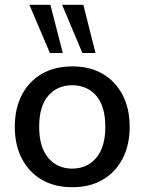

<svg xmlns="http://www.w3.org/2000/svg" viewBox="-20 -775 605 804"><path d="M283 9Q209 9 155.5 -22Q102 -53 72 -110Q42 -167 42 -244Q42 -322 72 -378.5Q102 -435 155.5 -466Q209 -497 283 -497Q356 -497 409.5 -466Q463 -435 493 -378Q523 -321 523 -244Q523 -167 493 -110Q463 -53 409.5 -22Q356 9 283 9ZM282 -69Q345 -69 383 -114Q421 -159 421 -244Q421 -330 383 -374Q345 -418 282 -418Q220 -418 182 -374Q144 -330 144 -244Q144 -159 182 -114Q220 -69 282 -69ZM325 -553 240 -755H329L380 -553ZM189 -553 103 -755H191L243 -553Z"/></svg>

Font: Nunito Sans 12pt SemiBold
Style: Regular
Weight: 600
Designer: Vernon Adams
Foundry: Vernon Adams
Version: Version 3.101;gftools[0.9.27]